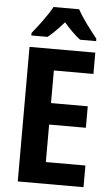

<svg xmlns="http://www.w3.org/2000/svg" viewBox="-62 -975 590 1015"><g transform="rotate(5 233.5 -467.5)"><path d="M316 -935H180C158 -893 108 -827 76 -788V-775H162C188 -795 217 -825 248 -860C278 -825 307 -796 335 -775H420V-788C386 -830 340 -890 316 -935ZM421 0V-115H211V-314H406V-428H211V-601H421V-714H72V0Z"/></g></svg>

Font: Noto Sans Display SemiCondensed
Style: Bold
Weight: 700
Width: 4
Designer: Monotype Design Team
Foundry: Monotype Imaging Inc.
Version: Version 1.900